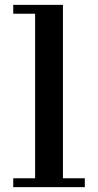

<svg xmlns="http://www.w3.org/2000/svg" viewBox="-20 -770 404 790"><path d="M34.5 -36.5V0H329V-36.5H239V-750H34.5V-713.5H124.5V-36.5Z"/></svg>

Font: Bodoni* 06pt Medium
Style: Regular
Weight: 500
Version: Version 2.3